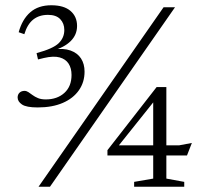

<svg xmlns="http://www.w3.org/2000/svg" viewBox="-20 -710 782 730"><path d="M126.5 0 602 -682.5H645.5L170 0ZM123.5 -301.5Q80 -301.5 63.5 -312.8Q47 -324 47 -339.5Q47 -350.5 54.2 -357.5Q61.5 -364.5 73.5 -364.5Q80.5 -364.5 87.8 -359.8Q95 -355 103.8 -348.5Q112.5 -342 124.5 -337Q136.5 -332 154 -332Q197.5 -332 224.8 -356.8Q252 -381.5 252 -425Q252 -450.5 240.8 -468Q229.5 -485.5 206.5 -491.8Q183.5 -498 147 -489.5L124.5 -484L119 -508Q182 -525 203.2 -545.8Q224.5 -566.5 224.5 -596Q224.5 -621 209 -637.2Q193.5 -653.5 162.5 -653.5Q129 -653.5 106.5 -635.8Q84 -618 72.5 -580L51 -587.5Q64.5 -636.5 95 -663.2Q125.5 -690 175 -690Q223 -690 248 -668.5Q273 -647 273 -611.5Q273 -577.5 248.5 -553.5Q224 -529.5 181.5 -518L182.5 -522Q221.5 -527.5 248 -518Q274.5 -508.5 288 -487.8Q301.5 -467 301.5 -437.5Q301.5 -397.5 280 -366.8Q258.5 -336 218.8 -318.8Q179 -301.5 123.5 -301.5ZM562.5 -340 583.5 -347 416.5 -138 413 -157.5H661.5L709.5 -166.5L691 -119H388.5V-139L575.5 -379H612.5V-31L680.5 -18.5V0H490V-18.5L562.5 -31Z"/></svg>

Font: Newsreader Light
Style: Regular
Weight: 300
Designer: Hugues Gentile
Foundry: Production Type
Version: Version 1.003